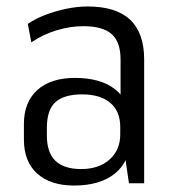

<svg xmlns="http://www.w3.org/2000/svg" viewBox="-20 -567 539 594"><path d="M353 -177V-383Q353 -437 325.5 -461.5Q298 -486 238 -486Q197 -486 154.5 -473Q112 -460 77 -436L66 -493Q89 -509 120.5 -521Q152 -533 186 -540Q220 -547 251 -547Q339 -547 382.5 -506Q426 -465 426 -383V0H379ZM209 7Q136 7 95 -30Q54 -67 54 -135V-184Q54 -251 95.5 -288.5Q137 -326 212 -326Q292 -326 337 -290Q382 -254 382 -187V-136Q382 -68 336 -30.5Q290 7 209 7ZM231 -44Q286 -44 319 -73.5Q352 -103 352 -151V-174Q352 -223 321 -249Q290 -275 234 -275Q179 -275 152 -251.5Q125 -228 125 -171V-148Q125 -95 151.5 -69.5Q178 -44 231 -44Z"/></svg>

Font: Pathway Extreme SemiCondensed Light
Style: Regular
Weight: 300
Width: 4
Version: Version 1.001;gftools[0.9.26]